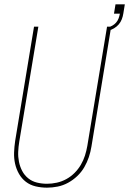

<svg xmlns="http://www.w3.org/2000/svg" viewBox="-20 -858 596 886"><path d="M197 8Q170 8 144.5 2Q119 -4 99.5 -19Q80 -34 67.5 -56Q55 -78 49.5 -103Q44 -128 45 -154.5Q46 -181 50 -208L137 -735H157L69 -205Q65 -181 64 -157.5Q63 -134 67.5 -111.5Q72 -89 82.5 -69Q93 -49 110.5 -35Q128 -21 150.5 -15.5Q173 -10 197 -10Q219 -10 242 -15Q265 -20 286 -31.5Q307 -43 324 -60Q341 -77 353 -97.5Q365 -118 372 -140Q379 -162 383 -185L474 -735H493L402 -182Q398 -157 390 -133Q382 -109 369 -86.5Q356 -64 336.5 -45.5Q317 -27 294 -14.5Q271 -2 246 3Q221 8 197 8ZM481 -717 477 -731Q488 -734 498 -739.5Q508 -745 515.5 -753.5Q523 -762 527 -772.5Q531 -783 533 -794V-795H506L513 -838H556L549 -795Q547 -782 542 -769Q537 -756 528 -745.5Q519 -735 506.5 -727.5Q494 -720 481 -717Z"/></svg>

Font: Iosevka SS04 Thin Oblique
Style: Regular
Weight: 100
Italic angle: -9°
Monospace: yes
Designer: Belleve Invis
Foundry: Belleve Invis
Version: Version 19.0.0; ttfautohint (v1.8.4)